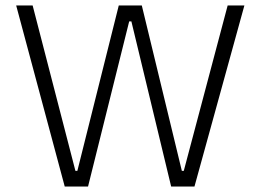

<svg xmlns="http://www.w3.org/2000/svg" viewBox="-20 -680 950 700"><path d="M216 0 39 -660H99L255 -57H262L413 -660H497L643 -57H650L810 -660H871L689 0H604L459 -602H451L301 0Z"/></svg>

Font: Bricolage Grotesque ExtraLight
Style: Regular
Weight: 250
Designer: Mathieu Triay
Foundry: Atelier Triay
Version: Version 1.000;gftools[0.9.30]